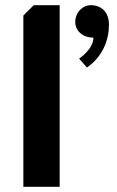

<svg xmlns="http://www.w3.org/2000/svg" viewBox="-20 -720 450 740"><path d="M270 -635C270 -603 297 -575 340 -575C340 -530 285 -494 285 -494L315 -460C315 -460 400 -510 400 -625C400 -672 372 -700 330 -700C298 -700 270 -672 270 -635ZM70 0H210V-700H110L70 -660Z"/></svg>

Font: Scada
Style: Bold
Weight: 700
Designer: Jovanny Lemonad
Foundry: Jovanny Lemonad
Version: Version 3.005